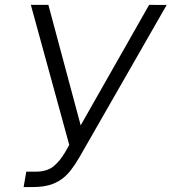

<svg xmlns="http://www.w3.org/2000/svg" viewBox="-20 -747 694 777"><path d="M86.3 -52.2H122.9Q169.4 -52.2 195.7 -73.2Q221.9 -94.1 243.3 -130.7L260.3 -160.5L104.8 -727.3H175.8L306.5 -239.7L583.5 -727.3L654.5 -726.9L301.5 -110.8Q284.1 -81 266.7 -58.4Q249.3 -35.9 227.8 -20.8Q206.3 -5.7 178.8 2.1Q151.3 9.9 114 9.9H75.6Z"/></svg>

Font: Inter P Light
Style: Italic
Weight: 300
Italic angle: 9.39999°
Designer: Rasmus Andersson
Foundry: rsms
Version: Version 3.018;git-588b23468